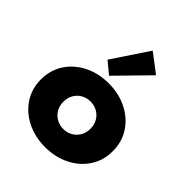

<svg xmlns="http://www.w3.org/2000/svg" viewBox="-236 -999 1158 1158"><g transform="rotate(45 343.5 -419.5)"><path d="M343.5 16Q257 16 187.5 -18.8Q118 -53.5 77.5 -114.8Q37 -176 37 -256Q37 -336 77.5 -397.2Q118 -458.5 187.5 -493.2Q257 -528 343.5 -528Q430 -528 499.5 -493.2Q569 -458.5 609.5 -397.2Q650 -336 650 -256Q650 -176 609.5 -114.8Q569 -53.5 499.5 -18.8Q430 16 343.5 16ZM343.5 -139Q375.5 -139 401.8 -154Q428 -169 443.5 -195.2Q459 -221.5 459 -256Q459 -290.5 443.5 -317Q428 -343.5 401.8 -358.2Q375.5 -373 343.5 -373Q311.5 -373 285.2 -358.2Q259 -343.5 243.5 -317Q228 -290.5 228 -256Q228 -221.5 243.5 -195.2Q259 -169 285.2 -154Q311.5 -139 343.5 -139ZM312 -561.5 237 -623.5 391 -855 510.5 -764Z"/></g></svg>

Font: Spartan Thin ExtraBold
Style: Regular
Weight: 800
Version: Version 1.004